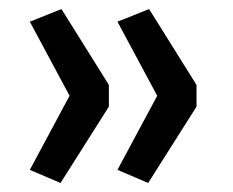

<svg xmlns="http://www.w3.org/2000/svg" viewBox="-20 -484 515 425"><path d="M114 -79 46 -108 134 -272 46 -436 116 -464 221 -296V-248ZM308 -79 240 -108 328 -272 240 -436 310 -464 415 -296V-248Z"/></svg>

Font: Nunito Sans 12pt ExtraLight 7pt Medium
Style: Regular
Weight: 500
Version: Version 3.101;gftools[0.9.27]